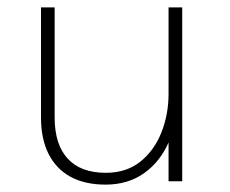

<svg xmlns="http://www.w3.org/2000/svg" viewBox="-20 -491 624 520"><path d="M436.5 -471H473.5V0H436.5ZM91 -471H128V-173Q128 -100 163.2 -61.5Q198.5 -23 266.5 -23Q322 -23 359.8 -53Q397.5 -83 417 -132Q436.5 -181 436.5 -237H462Q462 -165 438.5 -109.5Q415 -54 371 -22.5Q327 9 266 9Q210 9 171 -12.2Q132 -33.5 111.5 -74.2Q91 -115 91 -173Z"/></svg>

Font: Karla ExtraLight
Style: Regular
Weight: 250
Designer: Jonathan Pinhorn
Version: Version 2.004;gftools[0.9.33]